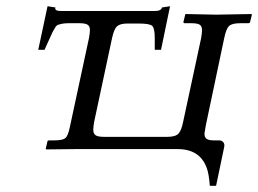

<svg xmlns="http://www.w3.org/2000/svg" viewBox="-20 -476 824 613"><path d="M387.2 -400.9Q363.8 -400.9 354 -392.3Q344.2 -383.8 337.9 -355L280.8 -87.9Q277.8 -71.3 277.8 -62Q277.8 -49.3 285.2 -44.2Q292.5 -39.1 312 -39.1H514.2Q540.5 -39.1 550 -49.6Q559.6 -60.1 564.9 -87.9L622.1 -354Q625 -370.6 625 -379.9Q625 -392.6 617.4 -397.2Q609.9 -401.9 590.8 -401.9H569.8Q564.5 -401.9 565.9 -407.2L571.8 -431.2L669.9 -429.2L783.2 -431.2L784.2 -429.2L778.8 -407.2Q778.8 -401.9 772 -401.9H747.1Q721.2 -401.9 711.7 -393.3Q702.1 -384.8 695.8 -354L637.2 -76.2Q632.8 -50.8 632.8 -49.8Q632.8 -37.6 639.6 -32.7Q646.5 -27.8 663.1 -27.8H680.2Q688 -27.8 692.9 -22Q697.8 -16.1 695.8 -6.8L669.9 117.2H649.9Q647 77.6 639.6 59.1Q617.7 0 546.9 0H221.2L127.9 1L126 -1L130.9 -22Q130.9 -27.8 137.2 -27.8H152.8Q179.7 -27.8 188.5 -34.9Q197.3 -42 203.1 -70.8L264.2 -355Q267.1 -371.6 267.1 -379.9Q267.1 -392.6 259.5 -397.2Q252 -401.9 232.9 -401.9H200.2Q187 -401.9 179.4 -400.4Q171.9 -398.9 166.3 -397.2Q160.6 -395.5 155.8 -387.5Q150.9 -379.4 147.7 -373.3Q144.5 -367.2 136.7 -349.1Q128.9 -331.1 122.1 -316.9H102.1L131.8 -456.1L157.2 -452.1Q154.8 -447.3 158.9 -444.1Q163.1 -440.9 173.8 -440.9H474.1Q495.1 -440.9 497.1 -452.1L522.9 -456.1L494.1 -316.9H474.1V-354Q474.1 -385.7 466.1 -393.3Q458 -400.9 422.9 -400.9Z"/></svg>

Font: Common Serif Medium
Style: Italic
Weight: 500
Italic angle: -12°
Designer: Philipp H. Poll, Khaled Hosny
Foundry: Stefan Peev, Context Ltd.
Version: Version 1.026